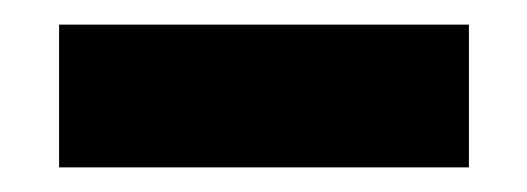

<svg xmlns="http://www.w3.org/2000/svg" viewBox="-20 10 428 156"><path d="M28 146V30H361V146Z"/></svg>

Font: Arapey Black-Display
Style: Regular
Weight: 900
Designer: Eduardo Rodriguez Tunni
Foundry: Eduardo Rodriguez Tunni
Version: Version 4.000